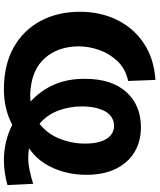

<svg xmlns="http://www.w3.org/2000/svg" viewBox="59 -827 780 938"><g transform="rotate(90 449.0 -358.0)"><path d="M417 13Q296 13 211.2 -35Q126.5 -83 82 -167Q37.5 -251 37.5 -359Q37.5 -457.5 76.5 -538.2Q115.5 -619 189.8 -669.5Q264 -720 370.5 -727.5L375.5 -594Q317.5 -582 280 -543.2Q242.5 -504.5 224.5 -453.5Q206.5 -402.5 206.5 -353.5Q206.5 -251.5 265.2 -185.8Q324 -120 441 -115.5Q459 -115.5 476 -117.5Q422.5 -166.5 393.8 -231.5Q365 -296.5 365 -382Q365 -513.5 429.5 -585Q494 -656.5 602 -656.5Q671 -656.5 723.2 -625Q775.5 -593.5 804.8 -533.8Q834 -474 834 -390Q834 -301.5 800.5 -226.8Q767 -152 704 -109.5Q727 -106 752 -106Q779.5 -106 812.2 -112.8Q845 -119.5 878 -130L884 -4.5Q860.5 3 826.8 8Q793 13 763.5 13Q715.5 13 671.5 2.2Q627.5 -8.5 589.5 -28Q552 -7.5 507.8 2.8Q463.5 13 417 13ZM500 -367Q500 -305.5 520.8 -251.5Q541.5 -197.5 584.5 -161Q634 -199.5 657.8 -259.8Q681.5 -320 681.5 -383Q681.5 -450.5 659 -487.2Q636.5 -524 595 -525.5Q546.5 -523.5 523.2 -480.2Q500 -437 500 -367Z"/></g></svg>

Font: Commissioner Flair
Style: Bold
Weight: 700
Designer: Kostas Bartsokas
Foundry: Kostas Bartsokas
Version: Version 1.000; ttfautohint (v1.8.3)